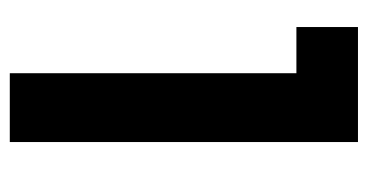

<svg xmlns="http://www.w3.org/2000/svg" viewBox="-204 -566 769 402"><g transform="rotate(90 181.0 -364.5)"><path d="M36.1 -729H276.9V0H132.8V-600.1H36.1Z"/></g></svg>

Font: PoppinsZ SemiBold
Style: Regular
Weight: 600
Designer: Ninad Kale (Devanagari), Jonny Pinhorn (Latin)
Foundry: Indian Type Foundry
Version: Version 3.002;FEAKit 1.0